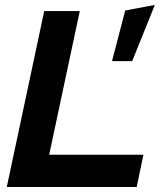

<svg xmlns="http://www.w3.org/2000/svg" viewBox="-20 -744 656 764"><path d="M7 0 156 -700H297.5L175.7 -128.4H550.8L523.9 0ZM425.7 -500.8 478.3 -702.3 596.2 -724.4 505.9 -500.8Z"/></svg>

Font: Red Hat Display
Style: Italic
Weight: 300
Italic angle: -12°
Designer: Pentagram, MCKL
Foundry: Pentagram, MCKL
Version: Version 1.023